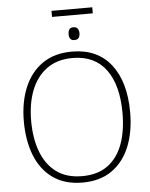

<svg xmlns="http://www.w3.org/2000/svg" viewBox="-63 -1013 840 1074"><g transform="rotate(-5 357.5 -476.0)"><path d="M656 -358Q656 -250 622.5 -167Q589 -84 522.5 -37Q456 10 357 10Q258 10 191.5 -37Q125 -84 92 -167.5Q59 -251 59 -359Q59 -467 93.5 -549.5Q128 -632 195 -678.5Q262 -725 361 -725Q503 -725 579.5 -627.5Q656 -530 656 -358ZM100 -359Q100 -261 128 -186Q156 -111 213 -68.5Q270 -26 358 -26Q446 -26 502.5 -68Q559 -110 586 -184.5Q613 -259 613 -358Q613 -515 549 -602Q485 -689 361 -689Q274 -689 216 -646.5Q158 -604 129 -530Q100 -456 100 -359ZM267 -928V-962H496V-928ZM380 -860Q398 -860 405 -849.5Q412 -839 412 -824Q412 -808 405 -798Q398 -788 380 -788Q351 -788 351 -824Q351 -839 357.5 -849.5Q364 -860 380 -860Z"/></g></svg>

Font: Noto Sans Disp ExtLt
Style: Regular
Weight: 200
Designer: Monotype Design Team
Foundry: Monotype Imaging Inc.
Version: Version 2.000;GOOG;noto-source:20170915:90ef993387c0